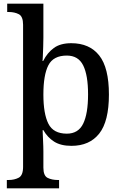

<svg xmlns="http://www.w3.org/2000/svg" viewBox="-20 -780 663 1040"><path d="M17 240V195H26Q58 195 81.5 182.5Q105 170 105 124V-646Q105 -691 82 -703Q59 -715 27 -715H19V-760H215V-576Q215 -555 214 -526Q213 -497 212 -474.5Q211 -452 210 -450H214Q236 -494 271.5 -520Q307 -546 366 -546Q465 -546 517.5 -479.5Q570 -413 570 -268Q570 -123 517.5 -56.5Q465 10 367 10Q309 10 273 -13Q237 -36 215 -75H211Q211 -73 211.5 -58.5Q212 -44 213 -24.5Q214 -5 214.5 13Q215 31 215 40V128Q215 172 238 183.5Q261 195 294 195H300V240ZM342 -56Q404 -56 430.5 -110Q457 -164 457 -269Q457 -373 430.5 -426Q404 -479 342 -479Q269 -479 242 -426.5Q215 -374 215 -268Q215 -164 242 -110Q269 -56 342 -56Z"/></svg>

Font: Noto Serif Lao Medium
Style: Regular
Weight: 500
Designer: Monotype Design Team
Foundry: Monotype Imaging Inc.
Version: Version 2.003; ttfautohint (v1.8.4.7-5d5b)